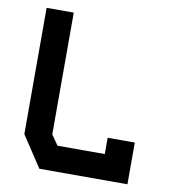

<svg xmlns="http://www.w3.org/2000/svg" viewBox="-79 -766 758 836"><g transform="rotate(10 300.0 -348.0)"><path d="M60 -695.5V-137L150.5 0H540V-184.5H420V-112.5H211L180 -157V-695.5Z"/></g></svg>

Font: Kode
Style: Regular
Weight: 400
Monospace: yes
Designer: Isa Ozler
Foundry: Kadena LLC
Version: Version 1.000;gftools[0.9.28]